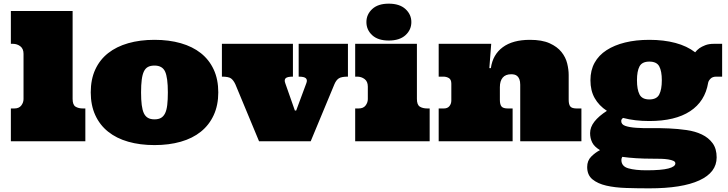

<svg xmlns="http://www.w3.org/2000/svg" viewBox="-20 -780 4017 1060"><path d="M380.9 -719.2V-233.9Q380.9 -201.2 397 -191.2Q413.1 -181.2 438 -181.2H451.2V0H40V-181.2H59.1Q85 -181.2 97.4 -197.5Q109.9 -213.9 109.9 -232.9V-482.9Q109.9 -511.2 92 -524.7Q74.2 -538.1 50.8 -538.1H40V-719.2Z M481 -270Q481 -341.8 505.9 -396Q530.8 -450.2 576.9 -486.6Q623 -522.9 688 -541.5Q752.9 -560.1 833 -560.1Q913.1 -560.1 978 -541.5Q1043 -522.9 1088.9 -486.6Q1134.8 -450.2 1159.9 -396Q1185.1 -341.8 1185.1 -270Q1185.1 -199.2 1159.9 -144.5Q1134.8 -89.8 1088.9 -53Q1043 -16.1 978 2.4Q913.1 21 833 21Q752.9 21 688 2.4Q623 -16.1 576.9 -53Q530.8 -89.8 505.9 -144.5Q481 -199.2 481 -270ZM758.8 -270Q758.8 -229 762.5 -200.4Q766.1 -171.9 774.4 -154.5Q782.7 -137.2 796.9 -129.2Q811 -121.1 833 -121.1Q855 -121.1 868.9 -129.2Q882.8 -137.2 891.4 -154.5Q899.9 -171.9 903.3 -200.4Q906.7 -229 906.7 -270Q906.7 -352.1 891.4 -385Q876 -418 833 -418Q811 -418 796.9 -410.4Q782.7 -402.8 774.4 -385.5Q766.1 -368.2 762.5 -339.6Q758.8 -311 758.8 -270Z M1279.3 -314.9Q1269 -336.9 1255.6 -346.9Q1242.2 -356.9 1205.1 -356.9V-538.1H1597.2V-356.9Q1565.9 -356.9 1556.9 -347.9Q1547.9 -338.9 1555.2 -319.8L1607.9 -169.9H1615.2L1670.9 -319.8Q1678.2 -337.9 1669.2 -347.4Q1660.2 -356.9 1628.9 -356.9V-538.1H1900.9V-356.9Q1865.2 -356.9 1850.6 -347.4Q1835.9 -337.9 1826.2 -314.9L1695.3 0H1410.2Z M2281.7 -538.1V-233.9Q2281.7 -201.2 2297.9 -191.2Q2314 -181.2 2338.9 -181.2H2352.1V0H1940.9V-181.2H1960Q1985.8 -181.2 1998.3 -197.5Q2010.7 -213.9 2010.7 -232.9V-301.8Q2010.7 -330.1 1992.9 -343.5Q1975.1 -356.9 1951.7 -356.9H1940.9V-538.1ZM2002.9 -658.2Q2002.9 -700.2 2034.9 -730Q2066.9 -759.8 2126 -759.8Q2186 -759.8 2218.5 -730Q2251 -700.2 2251 -658.2Q2251 -615.2 2218.5 -585.7Q2186 -556.2 2126 -556.2Q2066.9 -556.2 2034.9 -585.7Q2002.9 -615.2 2002.9 -658.2Z M2852.1 -312Q2852.1 -331.1 2847.4 -342.5Q2842.8 -354 2835.7 -360.1Q2828.6 -366.2 2819.8 -368.2Q2811 -370.1 2802.7 -370.1Q2771 -370.1 2755.4 -351.6Q2739.7 -333 2739.7 -298.8V-229Q2739.7 -203.1 2748.8 -192.1Q2757.8 -181.2 2783.7 -181.2H2810.1V0H2401.9V-181.2H2430.7Q2450.7 -181.2 2461.2 -194.1Q2471.7 -207 2471.7 -225.1V-317.9Q2471.7 -340.8 2458.3 -348.9Q2444.8 -356.9 2427.7 -356.9H2401.9V-538.1H2691.9L2681.6 -403.8H2689.9Q2700.7 -479 2755.9 -519.5Q2811 -560.1 2905.8 -560.1Q2972.7 -560.1 3014.6 -541Q3056.6 -522 3079.8 -492.9Q3103 -463.9 3111.3 -429.9Q3119.6 -396 3119.6 -366.2V-229Q3119.6 -203.1 3128.7 -192.1Q3137.7 -181.2 3163.6 -181.2H3189.9V0H2852.1Z M3936.5 88.9Q3936.5 171.9 3841.1 215.8Q3745.6 259.8 3564.9 259.8Q3499.5 259.8 3437.5 257.8Q3375.5 255.9 3327.6 244.9Q3279.8 233.9 3250.7 210Q3221.7 186 3221.7 142.1Q3221.7 106.9 3244.1 84.5Q3266.6 62 3292.5 48.8Q3260.7 29.8 3249.3 6.3Q3237.8 -17.1 3237.8 -44.9Q3237.8 -78.1 3261.7 -108.6Q3285.6 -139.2 3330.6 -168Q3286.6 -196.8 3263.2 -238.3Q3239.7 -279.8 3239.7 -336.9Q3239.7 -392.1 3262.7 -433.6Q3285.6 -475.1 3328.6 -502.9Q3371.6 -530.8 3431.2 -545.4Q3490.7 -560.1 3564.9 -560.1Q3644.5 -560.1 3708.7 -543Q3772.9 -525.9 3817.9 -491.2Q3826.7 -502.9 3841.8 -514.2Q3854.5 -522.9 3874 -530.5Q3893.6 -538.1 3921.9 -538.1H3966.8V-356.9H3934.6Q3913.6 -356.9 3902.6 -345.5Q3891.6 -334 3889.6 -323.2Q3872.6 -220.2 3790 -166Q3707.5 -111.8 3564.9 -111.8Q3484.9 -111.8 3419.9 -128.9Q3409.7 -122.1 3409.7 -111.8Q3409.7 -92.8 3432.1 -85Q3454.6 -77.1 3491.7 -74.5Q3528.8 -71.8 3576.2 -72.5Q3623.5 -73.2 3673.1 -71Q3722.7 -68.8 3770.3 -62Q3817.9 -55.2 3854.7 -37.6Q3891.6 -20 3914.1 10.5Q3936.5 41 3936.5 88.9ZM3496.6 -336.9Q3496.6 -286.1 3510.7 -258.5Q3524.9 -231 3564.9 -231Q3605.5 -231 3619.6 -258.5Q3633.8 -286.1 3633.8 -336.9Q3633.8 -387.2 3619.6 -413.6Q3605.5 -439.9 3564.9 -439.9Q3524.9 -439.9 3510.7 -413.6Q3496.6 -387.2 3496.6 -336.9ZM3586.9 96.2Q3534.7 96.2 3492.2 93.5Q3449.7 90.8 3415.5 85.9Q3410.6 94.2 3410.6 103Q3410.6 138.2 3448.7 149.2Q3486.8 160.2 3548.8 160.2Q3631.8 160.2 3670.2 150.1Q3708.5 140.1 3708.5 122.1Q3708.5 112.8 3697.5 107.9Q3686.5 103 3668.7 100.1Q3650.9 97.2 3629.4 96.7Q3607.9 96.2 3586.9 96.2Z"/></svg>

Font: Ultra
Style: Regular
Weight: 400
Designer: Astigmatic (AOETI)
Foundry: Astigmatic (AOETI)
Version: Version 1.000